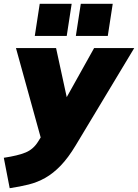

<svg xmlns="http://www.w3.org/2000/svg" viewBox="-62 -763 726 1010"><path d="M-11 227 -42 67Q32 56 73 39Q114 22 139 -19L152 -40L22 -510H233L289 -252L433 -510H644L336 2Q297 67 257.5 108Q218 149 176.5 172.5Q135 196 89 207.5Q43 219 -11 227ZM337 -574 363 -743H531L505 -574ZM121 -574 147 -743H315L289 -574Z"/></svg>

Font: Mulish ExtraBlack
Style: Italic
Weight: 1000
Italic angle: -9°
Designer: Vernon Adams
Foundry: Vernon Adams
Version: Version 3.603; ttfautohint (v1.8.3)